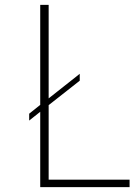

<svg xmlns="http://www.w3.org/2000/svg" viewBox="-20 -770 578 790"><path d="M180.2 -365.2 308.1 -466.3V-438L180.2 -337.4V-30.8H513.2V0H145.5V-310.1L100.1 -273.9V-302.2L145.5 -338.4V-750H180.2Z"/></svg>

Font: Spartan MB ExtLt
Style: Regular
Weight: 200
Designer: Matt Bailey, Mirko Velimirovic
Foundry: Matt Bailey
Version: Version 1.005